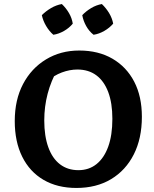

<svg xmlns="http://www.w3.org/2000/svg" viewBox="-20 -919 761 950"><path d="M358 11Q264 11 195.5 -29Q127 -69 90 -143.5Q53 -218 53 -320Q53 -425 94 -503Q135 -581 207.5 -625Q280 -669 372 -669Q467 -669 536.5 -628.5Q606 -588 644 -515Q682 -442 682 -341Q682 -234 642 -155Q602 -76 529.5 -32.5Q457 11 358 11ZM368 -77Q420 -77 457.5 -107Q495 -137 515.5 -193.5Q536 -250 536 -331Q536 -409 515.5 -463.5Q495 -518 456.5 -546.5Q418 -575 363 -575Q325 -575 286 -560.5Q247 -546 213 -516L266 -578Q199 -460 199 -323Q199 -246 219 -190.5Q239 -135 277 -106Q315 -77 368 -77ZM286 -899Q307 -879 321.5 -854Q336 -829 340 -802Q323 -781 297 -766Q271 -751 244 -747Q224 -764 208.5 -790Q193 -816 187 -844Q207 -864 232.5 -879Q258 -894 286 -899ZM484 -899Q505 -879 520 -854Q535 -829 540 -802Q522 -781 496 -766Q470 -751 443 -747Q421 -764 406.5 -790Q392 -816 387 -844Q406 -864 431 -879Q456 -894 484 -899Z"/></svg>

Font: Piazzolla 24pt
Style: Bold
Weight: 700
Designer: Juan Pablo del Peral
Foundry: Huerta Tipografica
Version: Version 2.005